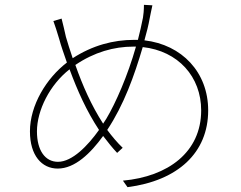

<svg xmlns="http://www.w3.org/2000/svg" viewBox="-20 -750 996 795"><path d="M543 -557C509 -437 459 -323 420 -258C416 -251 411 -245 407 -238C358 -314 322 -396 292 -481C370 -534 452 -557 532 -557ZM220 -80C167 -80 133 -127 133 -206C133 -293 186 -399 268 -463C301 -374 338 -291 390 -212C343 -146 279 -80 220 -80ZM576 -730C576 -710 574 -687 572 -677C566 -646 559 -616 551 -585H536C449 -585 363 -562 281 -509C270 -541 260 -573 253 -597C248 -621 240 -653 235 -673L201 -663C207 -647 217 -616 225 -589C233 -559 245 -526 257 -491C172 -426 104 -314 104 -206C104 -106 153 -52 219 -52C290 -52 355 -115 407 -187C427 -161 446 -137 465 -117L488 -138C466 -159 444 -185 424 -212C493 -316 536 -436 571 -555C718 -539 813 -432 813 -293C813 -120 676 -19 489 -2L508 25C716 -2 842 -117 842 -293C842 -451 733 -565 578 -583C587 -615 595 -646 600 -675C603 -688 606 -707 611 -728Z"/></svg>

Font: Kinto Sans Thin
Style: Regular
Weight: 100
Designer: Authors: Ryoko NISHIZUKA  (kana & ideographs); Paul D. Hunt (Latin, Greek & Cyrillic); Wenlong ZHANG  (bopomofo); Sandol
Foundry: Adobe Systems Incorporated, ookami Inc.
Version: Version 0.001